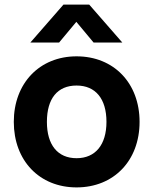

<svg xmlns="http://www.w3.org/2000/svg" viewBox="-20 -800 667 835"><path d="M112 -615H237L312 -705L387 -615H512L368 -780H256ZM313 15C475 15 587 -101.5 587 -270C587 -438.5 475 -555 313 -555C152 -555 40 -438 40 -270C40 -101.5 151.5 15 313 15ZM313 -112C231 -112 184 -169.5 184 -270C184 -371.5 230 -428 313 -428C395.5 -428 443 -370.5 443 -270C443 -170.5 395 -112 313 -112Z"/></svg>

Font: Vela Sans ExtBd
Style: Regular
Weight: 800
Designer: Principal design: Mikhail Sharanda - project Manrope.
Design modification: Ravid Balaliev
Foundry: Mikhail Sharanda
Version: Version 1.001